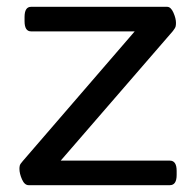

<svg xmlns="http://www.w3.org/2000/svg" viewBox="-20 -543 575 563"><path d="M64 0Q52 0 44.5 -17Q37 -34 37 -48Q37 -53 38 -57.5Q39 -62 47 -71L375 -451H71Q52 -451 52 -481V-493Q52 -523 71 -523H470Q481 -523 488.5 -506Q496 -489 496 -476Q496 -470 495 -465.5Q494 -461 487 -452L158 -72H478Q498 -72 498 -42V-30Q498 0 478 0Z"/></svg>

Font: Asap Semi Expanded
Style: Regular
Weight: 400
Width: 6
Designer: Pablo Cosgaya
Foundry: Omnibus-Type
Version: Version 3.001; ttfautohint (v1.8.4.7-5d5b)